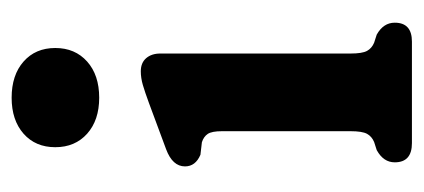

<svg xmlns="http://www.w3.org/2000/svg" viewBox="-219 -509 728 330"><g transform="rotate(-90 145.0 -344.0)"><path d="M142 -537.5Q103.5 -537.5 80.2 -558.2Q57 -579 57 -613Q57 -647 80.2 -667.5Q103.5 -688 142 -688Q181 -688 204.2 -667.5Q227.5 -647 227.5 -613Q227.5 -579 204.2 -558.2Q181 -537.5 142 -537.5ZM218 -432.5V-105.5Q218 -85.5 222.5 -77.2Q227 -69 236.5 -65L250.5 -60.5Q271 -49 271 -29.5Q271 0 238.5 0H64Q31 0 31 -29.5Q31 -49 52 -60.5L66 -65Q75.5 -69 80 -77.2Q84.5 -85.5 84.5 -105.5V-326.5Q84.5 -344 79.8 -351Q75 -358 65.5 -361L44 -363.5Q24 -372 24 -390Q24 -411.5 53.5 -422.5L133 -452Q152 -459 164 -462.5Q176 -466 187.5 -466Q202 -466 210 -456.8Q218 -447.5 218 -432.5Z"/></g></svg>

Font: Fraunces 72pt SuperSoft SemiBold
Style: Regular
Weight: 600
Version: Version 1.000;[b76b70a41]